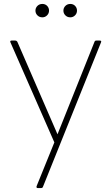

<svg xmlns="http://www.w3.org/2000/svg" viewBox="-20 -712 565 975"><path d="M32 -501Q32 -506 39 -506H57Q64 -506 68 -500L272 -30L460 -500Q462 -506 469 -506H486Q497 -506 493 -497L198 237Q196 243 188 243H172Q163 243 166 233L256 11L33 -497ZM337 -692Q352 -692 361.5 -682Q371 -672 371 -658Q371 -644 361 -634Q351 -624 337 -624Q322 -624 312 -634Q302 -644 302 -658Q302 -672 312 -682Q322 -692 337 -692ZM195 -692Q210 -692 219.5 -682Q229 -672 229 -658Q229 -644 219 -634Q209 -624 195 -624Q180 -624 170 -634Q160 -644 160 -658Q160 -672 170 -682Q180 -692 195 -692Z"/></svg>

Font: LINE Seed JP_TTF Thin
Style: Regular
Weight: 250
Designer: LY Corporation & Fontrix & Fontworks
Version: Version 1.008